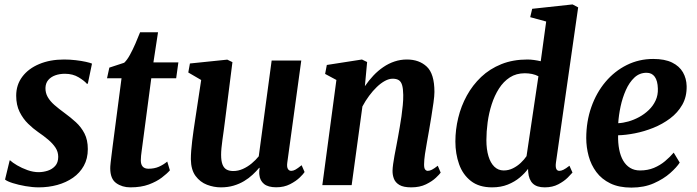

<svg xmlns="http://www.w3.org/2000/svg" viewBox="-20 -837 3150 868"><path d="M377 -458.6H372.3Q362.3 -471.1 335.8 -487.3Q309.4 -503.5 273.4 -503.5Q249.7 -503.5 230 -496.5Q210.2 -489.4 198.2 -475.3Q186.2 -461.3 185.5 -439.4Q185.1 -417.3 195.6 -398.6Q206.1 -379.9 225.9 -362.5Q245.8 -345.2 272.5 -325.7Q299.2 -306.3 323.1 -284.5Q346.9 -262.7 362 -233.5Q377 -204.2 377 -163.1Q377 -119.9 359 -87.6Q341.1 -55.2 310 -33.5Q278.9 -11.9 239.1 -0.9Q199.4 10 155.4 10Q126.9 10 95.1 4.4Q63.2 -1.1 37.8 -9.2Q12.3 -17.2 2.8 -25.3L23.8 -112.1H25.6Q36.2 -102.1 57.3 -89.6Q78.5 -77.2 104.3 -67.9Q130.2 -58.7 154.7 -58.7Q175.4 -58.7 195.8 -65.3Q216.1 -71.9 229.7 -87.1Q243.2 -102.3 243.2 -128Q243.2 -150.6 230.9 -169.4Q218.6 -188.1 198 -205.5Q177.5 -222.9 151.9 -240.3Q130 -255.4 107.2 -277.6Q84.3 -299.8 68.7 -331Q53.2 -362.3 53.2 -404.4Q53.2 -453.5 80.9 -490.3Q108.6 -527.1 157.5 -547.5Q206.4 -568 269.5 -568Q296.2 -568 322.2 -564.9Q348.2 -561.9 368 -557.5Q387.7 -553.1 395.9 -549.4Z M624.3 -183.7Q622.2 -167.4 620.5 -155.2Q618.8 -142.9 617.7 -132.6Q616.6 -122.3 616.6 -111.8Q616.6 -93.4 625.2 -83.8Q633.9 -74.2 651.2 -74.2Q677.6 -74.2 698.3 -83.2Q718.9 -92.3 736.1 -106.6L748.1 -67Q735.1 -52 711.5 -34.1Q687.9 -16.1 652.8 -3Q617.7 10 569.3 10Q532.3 10 505.4 -9.2Q478.4 -28.4 478.4 -76.4Q478.4 -80.1 478.7 -85.8Q478.9 -91.5 480.2 -102.1Q481.5 -112.8 483.6 -130.6Q485.7 -148.4 489.3 -176.3L529.4 -483.1H463.8L474.3 -531.3L541.4 -553.3Q554.3 -565.1 567.4 -589Q580.5 -612.9 592.4 -640.4Q604.3 -668 613.3 -691H694.4L673.6 -555H786.4L776.4 -483.1H663.9Z M978.4 10Q946.7 10 915.8 -1.8Q884.9 -13.6 864.2 -41.4Q843.5 -69.2 842.8 -117.3Q842.8 -134.8 844.4 -155.7Q846 -176.7 848.8 -199.8Q851.7 -223 855 -246.8Q858.4 -270.6 861.9 -293.2L889.5 -475.3L831.2 -509.3L838.6 -550L1007.6 -567.4L1030.8 -556L997 -289.2Q994.5 -267.7 991.4 -246.2Q988.3 -224.8 985.6 -204.9Q982.9 -185 981.2 -167.9Q979.6 -150.7 979.6 -137.4Q979.6 -109.7 985.8 -93.6Q992 -77.4 1004.2 -70.6Q1016.4 -63.8 1034.6 -63.8Q1056.7 -63.8 1078 -73.3Q1099.3 -82.8 1117.7 -98.1Q1136.1 -113.4 1149.8 -130.4L1208.1 -563.4H1342L1278.7 -101.4Q1276.2 -82.1 1281.5 -73.4Q1286.7 -64.6 1296.7 -64.6Q1305.6 -64.6 1315.4 -70Q1325.2 -75.3 1343.6 -90.1L1357 -59.3Q1352.3 -51.3 1335.4 -34.8Q1318.4 -18.2 1291.3 -4.3Q1264.1 9.7 1228.8 9.7Q1192.2 9.7 1173.6 -5.4Q1155.1 -20.6 1152.6 -46.3Q1152.2 -48.9 1152 -52.5Q1151.8 -56.2 1152 -60.4Q1152.2 -64.7 1152.7 -69.2Q1153.2 -73.7 1153.7 -77.6L1152 -78.6Q1138.7 -62.7 1121.8 -47Q1105 -31.2 1083.6 -18.4Q1062.3 -5.5 1036.2 2.2Q1010.2 10 978.4 10Z M1629.6 -447.4Q1647.3 -473.4 1668.1 -495.4Q1688.9 -517.4 1712.9 -533.7Q1736.8 -550.1 1763.6 -559Q1790.3 -568 1819.6 -568Q1875 -568 1909.5 -535.6Q1944 -503.2 1944 -421.2Q1944 -403.9 1939.7 -372.9Q1935.4 -341.9 1929.8 -308Q1924.2 -274 1919.6 -247Q1915.4 -222 1910.2 -194.2Q1905 -166.4 1901.2 -140.2Q1897.4 -114 1897.2 -94.2Q1897 -76.6 1902.1 -70.6Q1907.1 -64.6 1913.6 -64.6Q1922.6 -64.6 1932.7 -69.8Q1942.9 -74.9 1959.1 -87.7L1972.2 -56.6Q1967.8 -49.7 1950.8 -33.6Q1933.8 -17.4 1905.8 -3.7Q1877.8 10 1839.2 10Q1804.1 10 1785.8 -0.8Q1767.5 -11.6 1760.9 -28.8Q1754.3 -46 1754.6 -65.2Q1754.9 -78 1757.3 -95.5Q1759.6 -113.1 1763.5 -133.8Q1767.4 -154.4 1771.6 -176.1Q1775.7 -197.7 1779.4 -217.9Q1783 -238.3 1787.2 -262.3Q1791.4 -286.2 1795 -311.5Q1798.5 -336.8 1800.9 -361.4Q1803.3 -385.9 1803 -407.7Q1802.6 -436.9 1797.7 -452.7Q1792.8 -468.6 1782.4 -474.9Q1772 -481.2 1755.2 -481.2Q1738.5 -481.2 1720.1 -471.2Q1701.7 -461.2 1683.6 -443.8Q1665.5 -426.5 1648.7 -403.8Q1631.9 -381.2 1618.4 -355.7L1569.8 0H1437.2L1500.8 -475.5L1449.8 -502.8L1457.5 -543.3L1616.3 -568L1639.7 -556.6Z M2493.3 -101.8Q2490.9 -83.8 2494.6 -74.2Q2498.3 -64.6 2508.8 -64.6Q2516.9 -64.6 2527.1 -69.5Q2537.4 -74.4 2554.4 -87.7L2568.1 -56.9Q2562.7 -50.2 2546.6 -34.1Q2530.4 -17.9 2504.3 -4Q2478.1 10 2442.5 10Q2406.5 10 2388.6 -7.5Q2370.8 -24.9 2367.9 -59.2L2367.2 -73.6Q2352.9 -54 2330 -34.6Q2307.1 -15.3 2275.7 -2.6Q2244.3 10 2204.6 10Q2145.7 10 2109 -18.7Q2072.2 -47.5 2055.5 -94.6Q2038.7 -141.8 2038.7 -197.3Q2038.7 -250.8 2051.6 -304.2Q2064.5 -357.6 2090.5 -404.9Q2116.5 -452.2 2155.3 -489.1Q2194.2 -525.9 2246.6 -547Q2298.9 -568 2364.4 -568Q2378.2 -568 2394.1 -565.8Q2409.9 -563.6 2424.6 -560.2L2449.2 -739.7L2377 -759.4L2385.9 -797.2L2568.4 -817L2593.8 -803.6ZM2414.1 -492.3Q2401 -499.3 2385.1 -502.6Q2369.2 -505.8 2352.4 -505.8Q2313.8 -505.8 2284.9 -487.1Q2256 -468.3 2235.8 -436.6Q2215.6 -404.9 2202.9 -365.5Q2190.2 -326.1 2184.5 -284Q2178.9 -242 2178.9 -203.3Q2178.9 -162.3 2188.1 -131.4Q2197.3 -100.4 2214.9 -83.4Q2232.5 -66.4 2257.1 -66.4Q2279.3 -66.4 2298.8 -76.1Q2318.4 -85.8 2334.3 -100.8Q2350.2 -115.8 2360.4 -131.1Z M3052.9 -102Q3039.6 -81 3009.9 -54.6Q2980.1 -28.1 2936 -8.5Q2891.9 11.1 2834.5 11.1Q2778.3 11.1 2739.2 -7.9Q2700.1 -26.9 2676 -59.2Q2652 -91.4 2641.2 -131.4Q2630.4 -171.3 2630.3 -212.6Q2630.4 -288.3 2653.4 -353.3Q2676.3 -418.3 2717.4 -467Q2758.5 -515.7 2813.7 -543.1Q2868.9 -570.5 2933.3 -570.5Q2985.3 -570.5 3018.3 -554.3Q3051.3 -538.1 3067.4 -510.2Q3083.4 -482.3 3084.2 -447.8Q3085.2 -399.9 3064.6 -363.6Q3044 -327.4 3009.5 -301.6Q2974.9 -275.7 2933.4 -259Q2891.9 -242.4 2850.2 -234.3Q2808.5 -226.2 2774.3 -225.4Q2773.6 -190.3 2779.3 -161.3Q2784.9 -132.3 2797.2 -111Q2809.5 -89.8 2828.6 -78.1Q2847.7 -66.4 2873.4 -66.4Q2908.4 -66.4 2936.4 -78.1Q2964.3 -89.8 2986.5 -108.4Q3008.7 -127 3025.7 -147ZM2903.1 -508Q2871.1 -508 2848 -486.3Q2824.8 -464.5 2809.4 -429.7Q2794 -395 2785.5 -355.4Q2777.1 -315.8 2774.9 -280Q2796.2 -281 2821 -287.9Q2845.7 -294.9 2869.5 -307.8Q2893.4 -320.8 2912.9 -339.5Q2932.5 -358.1 2943.8 -382.5Q2955.2 -406.8 2954.1 -436.4Q2953.1 -472 2940 -490Q2926.9 -508 2903.1 -508Z"/></svg>

Font: Merriweather Light
Style: Italic
Weight: 300
Italic angle: -7.8°
Designer: Eben Sorkin
Foundry: Eben Sorkin
Version: Version 2.101